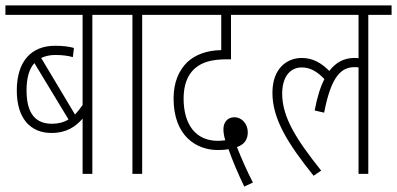

<svg xmlns="http://www.w3.org/2000/svg" viewBox="-20 -642 1466 709"><path d="M407 -587V-622H0V-587H285V-254C276 -241 266 -229 257 -219L132 -428C147 -435 164 -439 184 -439C211 -439 232 -436 249 -431L253 -465C234 -470 214 -473 183 -473C97 -473 42 -417 42 -308C42 -205 92 -151 170 -151C226 -151 260 -175 285 -204V0H321V-587ZM78 -308C78 -355 88 -388 107 -409L233 -201C215 -190 195 -185 172 -185C115 -185 78 -218 78 -308Z M505 -587H591V-622H395V-587H469V0H505Z M882 47 914 32C893 -8 871 -58 855 -99C879 -107 895 -124 895 -153C895 -184 874 -209 845 -209C821 -209 805 -191 805 -165C805 -151 808 -136 812 -124C803 -123 794 -122 784 -122C703 -122 658 -182 658 -278C658 -328 672 -364 698 -388C725 -412 760 -423 819 -423H833V-587H956V-622H579V-587H797V-457C743 -456 701 -440 671 -412C640 -381 621 -338 621 -278C621 -141 704 -88 784 -88C802 -88 813 -89 824 -91C836 -54 863 8 882 47Z M944 -587H1304V-427C1299 -428 1295 -428 1289 -428C1252 -428 1221 -413 1196 -380C1167 -409 1136 -428 1094 -428C1043 -428 986 -393 986 -299C986 -203 1042 -113 1138 7L1166 -12C1076 -125 1022 -208 1022 -296C1022 -350 1045 -393 1095 -393C1126 -393 1152 -377 1178 -350C1163 -321 1151 -283 1142 -234L1177 -226C1203 -363 1242 -394 1289 -394C1294 -394 1299 -394 1304 -393V0H1340V-587H1426V-622H944Z"/></svg>

Font: Noto Sans Devanagari UI ExtraCondensed ExtraLight
Style: Regular
Weight: 200
Width: 2
Designer: Jelle Bosma - Monotype Design Team
Foundry: Monotype Imaging Inc.
Version: Version 2.004